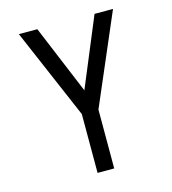

<svg xmlns="http://www.w3.org/2000/svg" viewBox="-109 -825 819 914"><g transform="rotate(-15 300.0 -367.5)"><path d="M259 0V-290L68 -735H159L300 -396L441 -735H532L341 -290V0Z"/></g></svg>

Font: R Plex Mono
Style: Regular
Weight: 400
Monospace: yes
Designer: Belleve Invis
Foundry: Belleve Invis
Version: Version 31.8.0